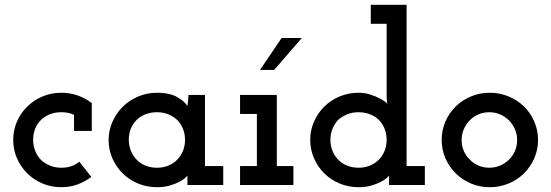

<svg xmlns="http://www.w3.org/2000/svg" viewBox="-20 -770 2294 799"><path d="M360 -34Q334 -14 302.5 -2.5Q271 9 235 9Q193 9 156.5 -6.5Q120 -22 93 -49Q66 -76 50.5 -111.5Q35 -147 35 -188Q35 -228 50.5 -264Q66 -300 93 -326Q120 -353 156.5 -368.5Q193 -384 235 -384Q272 -384 304 -372.5Q336 -361 362 -341V-225H288V-292Q276 -298 262.5 -300.5Q249 -303 235 -303Q211 -303 190.5 -295.5Q170 -288 155 -275Q137 -259 127.5 -237Q118 -215 118 -188Q118 -163 127 -141Q136 -119 152 -103Q168 -89 189 -80.5Q210 -72 235 -72Q257 -72 275.5 -78Q294 -84 310 -97Z M909 0H760V-40Q759 -37 750 -29Q741 -21 724.5 -12.5Q708 -4 685 2.5Q662 9 633 9Q591 9 554 -6.5Q517 -22 490 -49Q463 -76 447.5 -111.5Q432 -147 432 -187Q432 -226 447.5 -262Q463 -298 490 -325Q517 -352 554 -368Q591 -384 633 -384Q688 -384 720 -364.5Q752 -345 760 -328Q761 -338 762.5 -350.5Q764 -363 764 -375H833V-79H909ZM633 -303Q606 -303 583 -293.5Q560 -284 545 -267Q531 -252 523.5 -232Q516 -212 516 -188Q516 -160 527.5 -136Q539 -112 559 -96Q573 -85 592 -78.5Q611 -72 633 -72Q658 -72 678.5 -80Q699 -88 714 -102Q731 -118 740.5 -140Q750 -162 750 -188Q750 -214 740.5 -236Q731 -258 715 -273Q699 -287 678.5 -295Q658 -303 633 -303Z M1201 0H979V-79H1049V-296H979V-375H1132V-79H1201ZM1121 -479H1062Q1085 -512 1107 -545.5Q1129 -579 1152 -612H1236Q1207 -579 1178.5 -545.5Q1150 -512 1121 -479Z M1748 0H1599V-40Q1598 -37 1589 -29Q1580 -21 1563.5 -12.5Q1547 -4 1524 2.5Q1501 9 1472 9Q1430 9 1393 -6.5Q1356 -22 1329 -49Q1302 -76 1286.5 -112Q1271 -148 1271 -188Q1271 -228 1286.5 -263.5Q1302 -299 1329 -326Q1356 -353 1393 -368.5Q1430 -384 1472 -384Q1497 -384 1519.5 -377Q1542 -370 1559 -361Q1576 -352 1583 -346.5Q1590 -341 1592 -338Q1590 -346 1589.5 -358.5Q1589 -371 1589 -378V-671H1523V-750H1672V-79H1748ZM1472 -303Q1446 -303 1424 -294Q1402 -285 1386 -270Q1372 -254 1363.5 -233.5Q1355 -213 1355 -188Q1355 -162 1365 -139Q1375 -116 1392 -101Q1407 -87 1427.5 -79.5Q1448 -72 1472 -72Q1496 -72 1516 -79.5Q1536 -87 1552 -101Q1569 -116 1579 -139Q1589 -162 1589 -188Q1589 -216 1578.5 -239Q1568 -262 1550 -277Q1535 -289 1515 -296Q1495 -303 1472 -303Z M2161 -49Q2134 -22 2097 -6.5Q2060 9 2018 9Q1976 9 1939.5 -6.5Q1903 -22 1876 -49Q1849 -76 1833.5 -111.5Q1818 -147 1818 -188Q1818 -228 1833.5 -264Q1849 -300 1876 -326.5Q1903 -353 1939.5 -368.5Q1976 -384 2018 -384Q2060 -384 2097 -368.5Q2134 -353 2161 -326.5Q2188 -300 2203.5 -264Q2219 -228 2219 -188Q2219 -147 2203.5 -111.5Q2188 -76 2161 -49ZM1935 -106Q1950 -90 1971 -81Q1992 -72 2016 -72Q2040 -72 2061 -81Q2082 -90 2098 -105.5Q2114 -121 2123 -142Q2132 -163 2132 -187Q2132 -211 2123 -232Q2114 -253 2098 -269Q2082 -285 2061 -294Q2040 -303 2016 -303Q1992 -303 1971 -294Q1950 -285 1934.5 -269Q1919 -253 1910 -232Q1901 -211 1901 -187Q1901 -163 1910 -142Q1919 -121 1935 -106Z"/></svg>

Font: Josefin Slab
Style: Bold
Weight: 700
Designer: Santiago Orozco
Foundry: Typemade
Version: Version 2.000